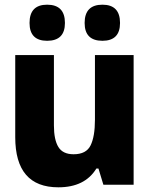

<svg xmlns="http://www.w3.org/2000/svg" viewBox="-20 -788 640 819"><path d="M229 11Q342 11 391 -69H400L421 0H550V-553H385V-277Q385 -206 366.5 -168Q348 -130 294 -130Q248 -130 229 -161Q210 -192 210 -253V-553H45V-203Q45 11 229 11ZM417 -614Q492 -614 492 -690Q492 -768 417 -768Q341 -768 341 -690Q341 -614 417 -614ZM181 -614Q257 -614 257 -690Q257 -768 181 -768Q106 -768 106 -690Q106 -614 181 -614Z"/></svg>

Font: Noto Sans Mono Extra
Style: Regular
Weight: 800
Designer: Monotype Design Team
Foundry: Monotype Imaging Inc.
Version: Version 1.900